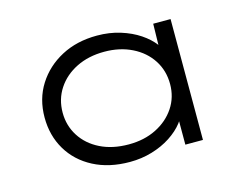

<svg xmlns="http://www.w3.org/2000/svg" viewBox="-80 -663 1033 801"><g transform="rotate(-15 436.5 -262.5)"><path d="M391 10Q301 10 234 -25Q167 -60 130.5 -121.5Q94 -183 94 -261Q94 -341 133 -402.5Q172 -464 239 -499.5Q306 -535 393 -535Q447 -535 493.5 -520.5Q540 -506 575 -482.5Q610 -459 631.5 -430.5Q653 -402 656 -374L630 -379L633 -522H708V0H632V-142L651 -152Q649 -122 626.5 -93Q604 -64 568 -40.5Q532 -17 486.5 -3.5Q441 10 391 10ZM405 -62Q472 -62 524 -88Q576 -114 606 -159Q636 -204 636 -261Q636 -319 606.5 -364.5Q577 -410 524.5 -436Q472 -462 405 -462Q337 -462 284.5 -436Q232 -410 202 -364.5Q172 -319 172 -261Q172 -205 201 -159.5Q230 -114 282.5 -88Q335 -62 405 -62Z"/></g></svg>

Font: Lexend Peta Light
Style: Regular
Weight: 300
Version: Version 1.007